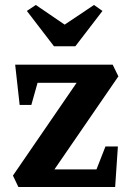

<svg xmlns="http://www.w3.org/2000/svg" viewBox="-20 -752 520 772"><path d="M54 0 32 -46 288 -419H131L106 -330H59L41 -492H433L456 -445L199 -71H368L404 -163H454L443 0ZM197 -566 88 -708 124 -732 240 -653 358 -732 392 -708 283 -566Z"/></svg>

Font: Manuale
Style: Regular
Weight: 400
Designer: Eduardo Tunni / Pablo Cosgaya
Foundry: Eduardo Tunni / Pablo Cosgaya
Version: Version 1.002